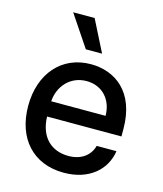

<svg xmlns="http://www.w3.org/2000/svg" viewBox="-117 -869 821 967"><g transform="rotate(15 293.5 -385.5)"><path d="M306.5 11C437.5 11 520.6 -62.5 535.5 -162.6H432.5C418 -108.7 371.8 -76.7 307.5 -76.7C216.6 -76.7 155.9 -135.3 152.7 -240.8H540.5V-278.4C540.5 -475.5 422.6 -552.6 299 -552.6C147 -552.6 46.9 -436.8 46.9 -269.2C46.9 -99.8 145.6 11 306.5 11ZM143.8 -782 253.6 -618.3H338.4L255.7 -782ZM153.1 -320.3C157.7 -397.7 213.4 -464.8 299.7 -464.8C382.1 -464.8 436.1 -403.8 436.4 -320.3Z"/></g></svg>

Font: Magic Ui Pro Medium
Style: Regular
Weight: 500
Designer: Stefan Endress, Andreas Faust
Version: Version 1.000;FEAKit 1.0